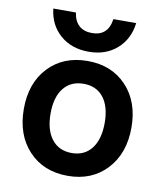

<svg xmlns="http://www.w3.org/2000/svg" viewBox="-83 -789 738 870"><g transform="rotate(10 286.5 -354.5)"><path d="M473.1 -722.2Q463.9 -647.5 412.6 -602.3Q361.3 -557.1 283.2 -557.1Q203.6 -557.1 151.9 -602.3Q100.1 -647.5 91.8 -722.2H195.8Q201.2 -683.6 223.4 -663.3Q245.6 -643.1 283.2 -643.1Q357.4 -643.1 368.2 -722.2ZM39.1 -252Q39.1 -370.6 107.2 -442.9Q175.3 -515.1 287.1 -515.1Q397.9 -515.1 466.1 -442.9Q534.2 -370.6 534.2 -252Q534.2 -132.8 466.1 -59.8Q397.9 13.2 287.1 13.2Q175.3 13.2 107.2 -59.6Q39.1 -132.3 39.1 -252ZM411.1 -252Q411.1 -327.1 378.4 -368.7Q345.7 -410.2 287.1 -410.2Q228 -410.2 195.1 -368.7Q162.1 -327.1 162.1 -252Q162.1 -176.3 195.1 -134Q228 -91.8 287.1 -91.8Q345.7 -91.8 378.4 -134Q411.1 -176.3 411.1 -252Z"/></g></svg>

Font: Overused Grotesk SemiBold
Style: Regular
Weight: 600
Version: Version 0.002